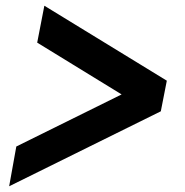

<svg xmlns="http://www.w3.org/2000/svg" viewBox="-20 -626 647 671"><path d="M12 25 542 -237 563 -344 135 -606 110 -477 405 -296 37 -114Z"/></svg>

Font: Uncut Sans
Style: Bold Italic
Weight: 700
Italic angle: -11°
Designer: Kasper Nordkvist
Foundry: UNCUT.wtf
Version: Version 1.304;Glyphs 3.2 (3246)